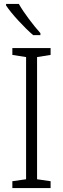

<svg xmlns="http://www.w3.org/2000/svg" viewBox="-20 -959 321 979"><path d="M238 0H43V-35L113 -45V-668L43 -679V-714H238V-679L169 -668V-45L238 -35ZM76 -939H11V-931Q33 -898 74.5 -853Q116 -808 149 -780H186V-790Q159 -820 127.5 -862Q96 -904 76 -939Z"/></svg>

Font: Noto Sans UI SemiCondensed Light
Style: Regular
Weight: 300
Width: 4
Designer: Monotype Design Team
Foundry: Monotype Imaging Inc.
Version: Version 1.901